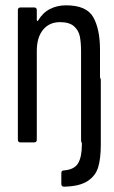

<svg xmlns="http://www.w3.org/2000/svg" viewBox="-20 -534 427 720"><path d="M220 105Q259 102 273 78Q287 54 287 8V3Q287 2 285 -2Q284 -3 284 -10V-339Q284 -374 279.5 -397Q275 -420 257.5 -435.5Q240 -451 205 -451Q165 -451 141.5 -422.5Q118 -394 118 -343V-10Q118 0 108 0H57Q47 0 47 -10V-496Q47 -506 57 -506H108Q118 -506 118 -496V-459Q118 -456 119.5 -455.5Q121 -455 123 -457Q140 -486 167 -500Q194 -514 228 -514Q305 -514 330 -469Q355 -424 355 -348V-244Q355 -243 357 -239Q358 -238 358 -231V8Q358 59 348.5 92Q339 125 308.5 145Q278 165 220 166Q210 166 210 156V115Q210 105 220 105Z"/></svg>

Font: Barlow Condensed
Style: Regular
Weight: 400
Width: 3
Designer: Jeremy Tribby
Foundry: Tribby Type
Version: Version 1.500